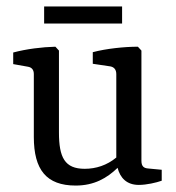

<svg xmlns="http://www.w3.org/2000/svg" viewBox="-20 -568 547 596"><path d="M482 -7V-41L440 -45C427 -46 419 -51 419 -69V-411L408 -423C366 -423 309 -417 268 -406V-370L322 -362C334 -360 341 -352 341 -338V-79C312 -55 278 -44 243 -44C181 -44 163 -79 163 -157V-411L152 -423C111 -422 62 -416 21 -405V-369L66 -361C79 -359 85 -351 85 -338V-143C85 -41 124 8 215 8C272 8 312 -15 345 -47C353 -16 373 6 411 6C435 6 465 -1 482 -7ZM117 -495H359V-548H117Z"/></svg>

Font: Yrsa
Style: Regular
Weight: 400
Designer: Anna Giedrys (Yrsa+Rasa design), David Brezina (Yrsa art-direction, Rasa art-direction, design)
Foundry: Rosetta Type Foundry
Version: Version 1.001;PS 1.1;hotconv 1.0.88;makeotf.lib2.5.647800